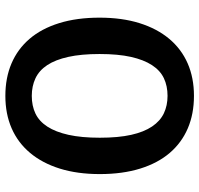

<svg xmlns="http://www.w3.org/2000/svg" viewBox="-34 -712 761 734"><g transform="rotate(-90 347.0 -345.5)"><path d="M646 -346Q646 -260 625 -193Q604 -126 565 -79.5Q526 -33 471 -9Q416 15 347 15Q278 15 223 -8.5Q168 -32 129 -77.5Q90 -123 69 -190.5Q48 -258 48 -345Q48 -431 69 -498Q90 -565 129 -611.5Q168 -658 223 -682Q278 -706 347 -706Q416 -706 471 -682.5Q526 -659 565 -613.5Q604 -568 625 -500.5Q646 -433 646 -346ZM507 -346Q507 -416 496 -465.5Q485 -515 464.5 -546Q444 -577 414 -591Q384 -605 347 -605Q309 -605 279.5 -591Q250 -577 229.5 -545.5Q209 -514 198 -464.5Q187 -415 187 -345Q187 -274 198 -225Q209 -176 230 -145Q251 -114 280.5 -100Q310 -86 347 -86Q385 -86 414.5 -100Q444 -114 464.5 -145.5Q485 -177 496 -226Q507 -275 507 -346Z"/></g></svg>

Font: Qnwhxotralxmqkhsjrfbfhwcoqn
Style: Regular
Weight: 500
Designer: Carrois Corporate & Edenspiekermann
Foundry: Carrois Corporate GbR & Edenspiekermann AG
Version: Version 2.001